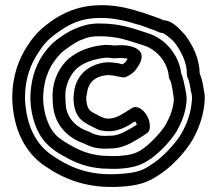

<svg xmlns="http://www.w3.org/2000/svg" viewBox="-20 -743 852 752"><path d="M28 -352C33 -236 77 -147 154 -94C231 -41 322 -3 456 -12C514 -16 553 -25 598 -55C648 -85 706 -146 735 -197C760 -242 779 -294 782 -354V-355C782 -365 782 -375 778 -392C774 -418 771 -433 762 -456C761 -516 733 -569 705 -606C687 -624 661 -661 620 -664C597 -675 562 -685 544 -692C543 -692 542 -693 541 -693L530 -696C495 -708 450 -719 404 -722C313 -727 249 -705 191 -667C150 -639 119 -612 91 -569C53 -514 29 -445 28 -366ZM78 -354V-366C79 -435 99 -492 133 -541C156 -578 180 -599 219 -625C269 -659 319 -677 400 -672C441 -669 483 -659 515 -648H517L528 -645C551 -636 587 -625 602 -617C606 -615 612 -614 616 -614C621 -614 648 -595 665 -575C690 -541 713 -497 712 -451C712 -447 713 -444 714 -441C722 -424 723 -414 728 -383L729 -382C732 -370 732 -360 732 -356C729 -304 714 -261 691 -221C668 -180 612 -122 572 -98L571 -97C534 -72 508 -66 452 -62C330 -53 253 -87 182 -136C120 -179 83 -251 78 -354ZM99 -354C101 -287 123 -221 162 -181C184 -158 211 -141 236 -128C279 -104 320 -88 380 -83H382C387 -83 398 -82 406 -82C423 -81 435 -82 444 -82H446C489 -85 523 -91 558 -113C599 -138 649 -190 673 -231C693 -267 709 -306 711 -355V-356C711 -376 701 -416 699 -426C697 -435 694 -446 690 -454C681 -529 627 -592 559 -613C498 -633 449 -651 370 -651C332 -651 307 -644 280 -633C247 -620 207 -593 183 -571C133 -520 102 -456 99 -365ZM149 -354V-365C152 -442 178 -493 219 -535C235 -550 277 -579 298 -587H299C323 -597 336 -601 370 -601C441 -601 480 -585 543 -565C594 -549 636 -500 641 -445C641 -434 648 -430 651 -416C653 -408 660 -367 661 -356C659 -318 647 -288 629 -255C611 -224 563 -174 532 -155C506 -139 484 -135 443 -132C434 -132 420 -131 409 -132H407C401 -132 393 -133 383 -133C331 -138 300 -150 260 -172C237 -185 213 -199 198 -215C171 -242 151 -297 149 -354ZM186 -361C186 -342 188 -319 192 -303C207 -240 254 -200 311 -180C330 -170 355 -161 384 -161C399 -160 415 -162 424 -162H427C474 -167 506 -191 526 -202C540 -210 549 -217 556 -222C560 -225 565 -231 566 -237C572 -271 551 -310 521 -322C515 -324 506 -325 499 -321C461 -299 433 -272 390 -280C386 -282 382 -283 377 -285C360 -294 346 -300 335 -308C326 -315 318 -332 318 -358V-363C318 -365 319 -367 319 -369V-370C319 -371 320 -373 320 -374C325 -420 350 -444 401 -449C426 -449 438 -443 462 -440C466 -440 470 -440 474 -442C488 -448 502 -457 513 -471V-472C521 -482 547 -517 528 -542C511 -561 477 -569 431 -565H426C414 -567 405 -567 392 -567H389C337 -562 288 -546 250 -514C215 -484 188 -433 186 -377C186 -375 185 -375 186 -361ZM236 -364V-377C238 -416 259 -456 282 -476C308 -498 348 -512 393 -517C406 -517 408 -517 420 -515H434C454 -517 470 -515 480 -513C478 -509 475 -505 473 -502C469 -497 464 -494 460 -491C446 -496 422 -499 400 -499H398C329 -493 278 -450 270 -382C268 -374 269 -372 269 -372C268 -365 268 -361 268 -358C268 -324 277 -289 305 -268C323 -255 340 -248 355 -240C356 -239 358 -238 359 -238C366 -235 371 -232 377 -232C437 -219 481 -250 509 -268C512 -263 515 -259 516 -255C511 -252 507 -249 502 -246C477 -232 454 -216 423 -212C407 -212 396 -210 387 -211H385C366 -211 345 -218 333 -225C332 -226 330 -227 329 -227C284 -242 251 -271 240 -315C238 -324 236 -347 236 -364Z"/></svg>

Font: Hussar Pisanka
Style: Out
Weight: 400
Designer: Robert Jablonski
Foundry: Cannot Into Space Fonts
Version: Version 1.070